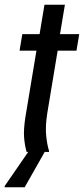

<svg xmlns="http://www.w3.org/2000/svg" viewBox="-28 -645 357 815"><path d="M85 0Q76.7 -29.2 74.2 -62.5Q71.7 -95.8 80 -149.2L126.7 -430H55L66.7 -500H140L160.8 -625H247.5L226.7 -500H308.3L296.7 -430H216.7L172.5 -163.3Q164.2 -109.2 167.9 -70.4Q171.7 -31.7 180 -5V0ZM-8.3 150V145L91.7 0H161.7L76.7 150Z"/></svg>

Font: Familjen Grotesk GF
Style: Italic
Weight: 400
Designer: Anders Wikstroem, Jonas Baeckman, Matilda Gysing, Kristian Moeller
Foundry: Familjen STHML AB
Version: Version 2.000; Beta; Release 4; Build 6